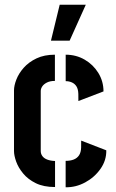

<svg xmlns="http://www.w3.org/2000/svg" viewBox="-20 -791 491 812"><path d="M195.5 -619.1 232.5 -771.1H342.9L274.5 -619.1ZM212.8 0Q164.5 0 131.5 -16.2Q98.5 -32.4 78.1 -57.1Q57.6 -81.7 48.4 -107.6Q39.2 -133.5 39.2 -152.3V-408.5Q39.2 -428.8 49.2 -454.6Q59.2 -480.5 80.4 -504.5Q101.6 -528.5 134.5 -544.1Q167.3 -559.7 212.2 -559.7V-448.8Q191.7 -448.8 178.1 -441.8Q164.5 -434.7 158.4 -425.1Q152.3 -415.5 152.3 -406.3V-152.3Q152.3 -140.4 159.2 -130.9Q166.1 -121.4 179.6 -116.2Q193.2 -110.9 212.8 -110.1ZM257.6 1V-110.7Q277.5 -110.7 291.7 -116.3Q306 -121.9 314.3 -134.2Q322.5 -146.6 323.1 -166.9L323.3 -196.3L429.5 -155.3Q430.4 -113.1 405.3 -77.3Q380.3 -41.4 340.6 -19.8Q300.8 1.8 257.6 1ZM311.5 -363.7 311.3 -393.4Q310.7 -414.1 303.4 -425.6Q296 -437.2 283.8 -442.5Q271.7 -447.8 257.8 -447.8V-559.7Q302 -559.7 338.3 -538.6Q374.5 -517.5 396.1 -482.2Q417.7 -446.8 417.7 -404.4Z"/></svg>

Font: Stick No Bills ExtraLight
Style: Regular
Weight: 200
Designer: Kosala Senevirathne, Siva Puranthara, Lasantha Premarathna, Tharique Azeez
Foundry: mooniak
Version: Version 2.000